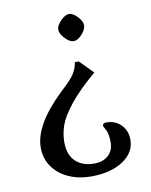

<svg xmlns="http://www.w3.org/2000/svg" viewBox="-80 -522 647 820"><g transform="rotate(-10 243.0 -112.0)"><path d="M219 -404Q219 -421 239 -441.5Q259 -462 276 -462Q292 -462 311.5 -441.5Q331 -421 331 -404Q331 -385 312 -364.5Q293 -344 276 -344Q259 -344 239 -365Q219 -386 219 -404ZM58 79Q58 -18 185 -140Q221 -173 237 -192.5Q253 -212 261 -237L265 -255H282L339 -197Q264 -133 225 -83.5Q186 -34 173.5 2Q161 38 161 74Q161 129 191 157.5Q221 186 271 186Q310 186 333 165Q356 144 356 108Q356 72 346 54Q336 36 336 33Q336 22 353 22Q391 22 416 47.5Q441 73 441 112Q441 168 387.5 203Q334 238 250 238Q197 238 153.5 219Q110 200 84 164Q58 128 58 79Z"/></g></svg>

Font: Kurale
Style: Regular
Weight: 400
Designer: Eduardo Rodriguez Tunni
Foundry: Eduardo Rodriguez Tunni
Version: Version 2.000